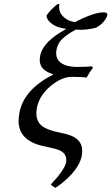

<svg xmlns="http://www.w3.org/2000/svg" viewBox="-20 -718 541 932"><path d="M430.7 -388.2Q414.6 -368.2 400.9 -341.8Q378.4 -344.7 329.3 -345Q280.3 -345.2 226.1 -300.8Q172.9 -256.3 160.2 -199.2Q145.5 -131.3 189.5 -102.5Q210.4 -89.4 245.1 -80.1Q251.5 -78.6 271.5 -74.2Q290 -70.3 298.3 -67.9Q383.8 -47.9 378.9 22Q378.4 30.8 377 39.1Q361.8 109.9 268.1 180.7Q256.3 189.5 248.5 193.8L229.5 181.2L227.5 176.8Q292.5 107.4 300.8 70.8Q309.6 20.5 250 4.9Q238.3 2 212.9 -3.9Q194.8 -8.3 186 -9.8Q71.3 -36.6 70.3 -129.9Q70.3 -152.3 75.7 -178.2Q100.1 -286.1 239.7 -356.9Q172.9 -376.5 172.9 -426.3Q172.9 -437.5 175.3 -449.2Q187 -505.4 267.1 -557.1Q283.2 -567.4 301.8 -578.1Q240.2 -585.4 214.4 -619.6Q206.1 -631.3 205.6 -642.1Q223.6 -669.9 259.3 -698.2H268.6Q259.8 -653.3 301.3 -626Q321.3 -613.3 344.7 -610.8Q433.6 -657.7 483.9 -658.2Q502 -658.2 501 -645Q500.5 -642.1 500 -640.1Q485.8 -606.4 450.2 -585.9Q448.2 -585 447.3 -584Q397.9 -570.3 347.2 -574.2Q287.6 -541 269.5 -514.2Q259.3 -498 254.9 -480Q242.7 -422.4 296.4 -401.9Q319.8 -393.6 352.5 -393.1Q397.9 -393.1 427.2 -396Z"/></svg>

Font: Linux Biolinum Slanted O
Style: Slanted
Weight: 400
Designer: Philipp H. Poll
Foundry: Philipp H. Poll
Version: Version 1.0.4